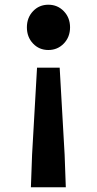

<svg xmlns="http://www.w3.org/2000/svg" viewBox="-20 -594 410 814"><path d="M111 200 116 62 137 -307H233L254 62L259 200ZM185 -382Q146 -382 120 -409.5Q94 -437 94 -478Q94 -519 120 -546.5Q146 -574 185 -574Q224 -574 250.5 -546.5Q277 -519 277 -478Q277 -437 250.5 -409.5Q224 -382 185 -382Z"/></svg>

Font: Chiron Sans HK TT
Style: Bold
Weight: 700
Designer: Ryoko NISHIZUKA 西塚涼子 (kana, bopomofo & ideographs); Paul D. Hunt (Latin, Greek & Cyrillic); Sandoll Communications 산돌커뮤니
Foundry: Adobe
Version: Version 2.022;hotconv 1.0.109;makeotfexe 2.5.65596